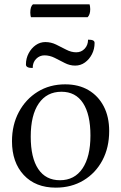

<svg xmlns="http://www.w3.org/2000/svg" viewBox="-20 -849 557 881"><path d="M236 12Q143 12 89 -46Q35 -104 35 -201Q35 -276 66.5 -335Q98 -394 153 -428Q208 -462 279 -462Q341 -462 386 -435.5Q431 -409 456 -361Q481 -313 481 -248Q481 -172 450 -113.5Q419 -55 363.5 -21.5Q308 12 236 12ZM255 -22Q322 -22 358.5 -76Q395 -130 395 -227Q395 -324 361 -376Q327 -428 262 -428Q195 -428 158 -374.5Q121 -321 121 -222Q121 -125 155.5 -73.5Q190 -22 255 -22ZM184 -595Q162 -595 146 -579Q130 -563 130 -537Q114 -537 106.5 -541Q99 -545 99 -553Q99 -581 111.5 -604.5Q124 -628 144 -642Q164 -656 188 -656Q214 -656 237.5 -644.5Q261 -633 284 -621Q307 -609 330 -609Q353 -609 368.5 -625.5Q384 -642 384 -667Q400 -667 407 -663.5Q414 -660 414 -652Q414 -624 402 -600.5Q390 -577 370 -562.5Q350 -548 325 -548Q300 -548 277 -560Q254 -572 231 -583.5Q208 -595 184 -595ZM382 -770H122Q121 -773 120 -778.5Q119 -784 119 -791Q119 -819 131 -829H391Q392 -826 393 -820Q394 -814 394 -807Q394 -782 382 -770Z"/></svg>

Font: Pitagon Serif
Style: Regular
Weight: 400
Designer: Travis Tran
Foundry: Pitagon
Version: Version 1.000;gftools[0.9.26]